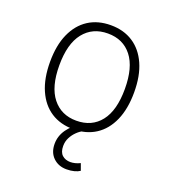

<svg xmlns="http://www.w3.org/2000/svg" viewBox="-127 -589 775 873"><g transform="rotate(20 260.5 -152.5)"><path d="M261 8Q198 8 152.5 -21.5Q107 -51 82 -107.5Q57 -164 57 -244Q57 -324 82 -380Q107 -436 152.5 -465.5Q198 -495 261 -495Q323 -495 368.5 -465.5Q414 -436 439 -380Q464 -324 464 -244Q464 -164 439 -107.5Q414 -51 368.5 -21.5Q323 8 261 8ZM260 -33Q335 -33 377 -86.5Q419 -140 419 -244Q419 -348 377 -401.5Q335 -455 261 -455Q187 -455 144.5 -401.5Q102 -348 102 -244Q102 -140 144.5 -86.5Q187 -33 260 -33ZM294 190Q255 190 229.5 165.5Q204 141 204 99Q204 61 227 28.5Q250 -4 290 -27L309 0Q293 7 278 21.5Q263 36 253.5 54.5Q244 73 244 95Q244 125 259.5 139Q275 153 299 153Q310 153 322 150Q334 147 346 141L358 174Q348 181 331.5 185.5Q315 190 294 190Z"/></g></svg>

Font: Nunito Sans 10pt SemiCondensed ExtraLight
Style: Regular
Weight: 250
Width: 4
Designer: Vernon Adams
Foundry: Vernon Adams
Version: Version 3.101;gftools[0.9.27]